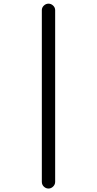

<svg xmlns="http://www.w3.org/2000/svg" viewBox="-20 -830 540 1069"><path d="M212.9 182.6V-773.4Q212.9 -788.1 224.1 -798.8Q235.4 -809.6 250 -809.6Q264.6 -809.6 275.9 -798.8Q287.1 -788.1 287.1 -773.4V182.6Q287.1 197.3 275.9 208.5Q264.6 219.7 250 219.7Q235.4 219.7 224.1 209Q212.9 198.2 212.9 182.6Z"/></svg>

Font: Rounded Mgen+ 1mn regular
Style: Regular
Weight: 400
Designer: [Source Han Sans]
Ryoko NISHIZUKA  (kana & ideographs); Paul D. Hunt (Latin, Greek & Cyrillic); Wenlong ZHANG  (bopomofo
Version: Version 1.059.20150602